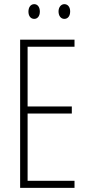

<svg xmlns="http://www.w3.org/2000/svg" viewBox="-20 -905 427 925"><path d="M117 -849C117 -829 127 -814 145 -814C161 -814 172 -828 172 -849C172 -871 161 -885 145 -885C127 -885 117 -869 117 -849ZM262 -850C262 -829 273 -814 290 -814C307 -814 318 -828 318 -850C318 -872 306 -885 290 -885C274 -885 262 -870 262 -850ZM339 0V-34H113V-358H326V-392H113V-680H339V-714H77V0Z"/></svg>

Font: Noto Sans Bengali ExtraCondensed ExtraLight
Style: Regular
Weight: 200
Width: 2
Designer: Joana Ranito - Universal Thirst; Jelle Bosma - Monotype Design Team
Foundry: Universal Thirst ehf.
Version: Version 3.000